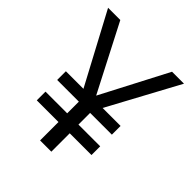

<svg xmlns="http://www.w3.org/2000/svg" viewBox="-197 -840 966 966"><g transform="rotate(45 286.0 -357.0)"><path d="M285.2 -358.9 470.2 -713.9H555.2L352.1 -337.9H480V-275.9H325.2V-192.9H480V-130.9H325.2V0H245.1V-130.9H90.8V-192.9H245.1V-275.9H90.8V-337.9H215.8L15.1 -713.9H102.1Z"/></g></svg>

Font: WebKoruri
Style: Regular
Weight: 400
Foundry: lindwurm / mohemohe
Version: Version 1.00